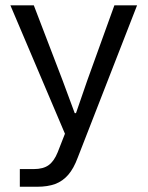

<svg xmlns="http://www.w3.org/2000/svg" viewBox="-20 -545 563 732"><path d="M55.6 99.6H108.9Q144.9 99.6 165.6 84.5Q186.3 69.4 199.9 35.6L234.6 -53V-18.7L19.6 -524.7H108.9L218.3 -239.3L264.9 -113.6H269.7L313.1 -239.3L416.1 -524.7H502.6L276.3 56.1Q261.1 97.3 240.1 121.5Q219.1 145.7 190.5 156.4Q161.9 167 121.1 167H55.6Z"/></svg>

Font: Mona Sans VF XLt
Style: Regular
Weight: 200
Designer: Deni Anggara
Foundry: GitHub
Version: Version 2.000;Glyphs 3.2.3 (3260)